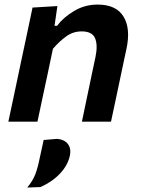

<svg xmlns="http://www.w3.org/2000/svg" viewBox="-20 -531 616 838"><path d="M16.5 0Q28 -54 38.8 -104.8Q49.5 -155.5 62.5 -217L73 -267Q84 -318.5 96.5 -377Q109 -435.5 122 -498L230.5 -504.5L218 -418.5H229Q256.5 -455 303.2 -483Q350 -511 406 -511Q487 -511 519 -458.8Q551 -406.5 532 -318Q527.5 -297 522 -271.5Q516.5 -246 510.5 -217Q497.5 -155.5 486.8 -104.8Q476 -54 464.5 0H337.5Q349 -54.5 359.2 -104Q369.5 -153.5 381.5 -210.5L397 -283.5Q407.5 -335 394.8 -364.5Q382 -394 336.5 -394Q299 -394 269 -372.2Q239 -350.5 211 -318L188.5 -211Q176 -153.5 165.5 -103.8Q155 -54 143.5 0ZM99 287.5Q123.5 258 134.5 228.5Q145.5 199 153 160.5Q157.5 140.5 161.8 120.2Q166 100 170.5 80L230 75Q262.5 78.5 276.8 98.2Q291 118 285.5 146Q276.5 190 242 226.5Q207.5 263 156.5 285.5Z"/></svg>

Font: Commissioner SemiBold
Style: Italic
Weight: 600
Italic angle: -12°
Designer: Kostas Bartsokas
Foundry: Kostas Bartsokas
Version: Version 1.000; ttfautohint (v1.8.3)